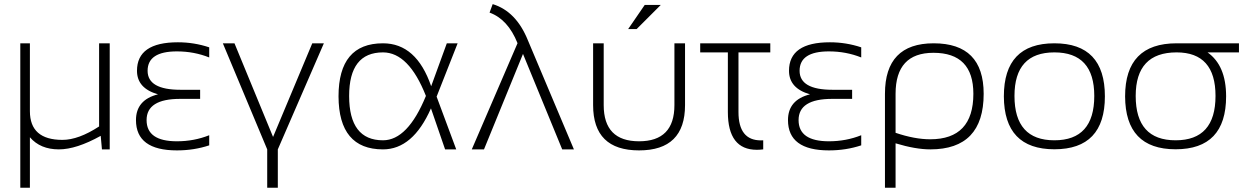

<svg xmlns="http://www.w3.org/2000/svg" viewBox="-20 -722 6033 928"><path d="M510.3 -512.7V0H472.7L466.8 -65.4Q349.1 0 264.6 0Q174.8 0 124.5 -58.6V185.5H78.1V-512.7H124.5V-184.6Q124.5 -45.9 281.7 -45.9Q359.4 -45.9 459 -110.8V-512.7Z M991.2 -444.3Q918 -473.6 835 -473.6Q693.4 -473.6 693.4 -379.9Q693.4 -288.1 852.1 -288.1H947.3V-244.1H850.6Q688.5 -244.1 688.5 -141.6Q688.5 -39.1 835 -39.1Q918 -39.1 991.2 -68.4V-19.5Q918 4.9 835 4.9Q637.2 4.9 637.2 -141.6Q637.2 -239.3 743.7 -266.1Q642.1 -294.9 642.1 -379.9Q642.1 -517.6 839.8 -517.6Q918 -517.6 991.2 -493.2Z M1057.1 -512.7H1113.3L1299.8 -60.1L1489.3 -512.7H1545.4L1322.8 0V185.5H1271.5V0Z M1616.2 -256.3Q1616.2 -512.7 1831.1 -512.7Q1992.7 -512.7 2064 -305.2L2139.6 -512.7H2191.9L2090.3 -254.9L2185.1 0H2131.3L2063 -198.2Q1975.6 0 1831.1 0Q1617.2 0 1616.2 -256.3ZM1831.1 -43.9Q1950.7 -43.9 2038.6 -258.3Q1955.6 -468.8 1831.1 -468.8Q1667.5 -468.8 1667.5 -258.3Q1667.5 -43.9 1831.1 -43.9Z M2481.4 -513.2Q2435.1 -628.9 2346.2 -661.1L2361.3 -702.1Q2474.6 -667.5 2531.2 -527.8L2753.9 0H2697.3L2507.8 -461.4L2319.3 0H2260.3Z M2846.7 -213.9V-512.7H2897.9V-213.9Q2897.9 -39.1 3068.8 -39.1Q3239.7 -39.1 3239.7 -213.9V-512.7H3291V-213.9Q3291 4.9 3068.8 4.9Q2846.7 4.9 2846.7 -213.9ZM3096.2 -698.2H3173.8L3057.1 -581.5H3016.1Z M3364.3 -512.7H3703.1V-468.8H3549.3V-180.7Q3549.3 -43.5 3657.7 -43.5Q3663.1 -43.5 3668.9 -43.9V0Q3652.8 2 3638.2 2Q3498 2 3498 -180.7V-468.8H3364.3Z M4142.6 -444.3Q4069.3 -473.6 3986.3 -473.6Q3844.7 -473.6 3844.7 -379.9Q3844.7 -288.1 4003.4 -288.1H4098.6V-244.1H4002Q3839.8 -244.1 3839.8 -141.6Q3839.8 -39.1 3986.3 -39.1Q4069.3 -39.1 4142.6 -68.4V-19.5Q4069.3 4.9 3986.3 4.9Q3788.6 4.9 3788.6 -141.6Q3788.6 -239.3 3895 -266.1Q3793.5 -294.9 3793.5 -379.9Q3793.5 -517.6 3991.2 -517.6Q4069.3 -517.6 4142.6 -493.2Z M4308.6 -80.1Q4400.9 -48.8 4476.1 -48.8Q4684.6 -48.8 4684.6 -268.6Q4684.6 -466.8 4491.7 -466.8Q4308.6 -466.8 4308.6 -268.6ZM4492.7 -512.7Q4734.4 -512.7 4734.4 -268.6Q4734.4 0 4476.6 0Q4405.3 0 4308.6 -29.3V185.5H4257.3V-268.6Q4257.3 -512.7 4492.7 -512.7Z M5076.2 -43.9Q5269 -43.9 5269 -258.3Q5269 -468.8 5076.2 -468.8Q4883.3 -468.8 4883.3 -258.3Q4883.3 -43.9 5076.2 -43.9ZM4832 -256.3Q4832 -512.7 5076.2 -512.7Q5320.3 -512.7 5320.3 -256.3Q5320.3 -0.5 5076.2 -0.5Q4833 -0.5 4832 -256.3Z M5662.1 -43.9Q5855 -43.9 5855 -258.3Q5855 -468.8 5667 -468.8Q5469.2 -468.8 5469.2 -258.3Q5469.2 -43.9 5662.1 -43.9ZM5418 -256.3Q5418 -512.7 5667 -512.7H5968.3V-468.8H5816.4Q5906.2 -405.8 5906.2 -256.3Q5906.2 -0.5 5662.1 -0.5Q5418.9 -0.5 5418 -256.3Z"/></svg>

Font: Sansation Light
Style: Light
Weight: 300
Designer: Bernd Montag
Version: Version 1.301